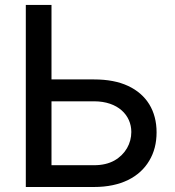

<svg xmlns="http://www.w3.org/2000/svg" viewBox="-20 -747 699 767"><path d="M155.9 -342.3H355.8C451.3 -342.3 504.6 -286.6 504.6 -219.8C504.6 -174 481.2 -131 437.1 -105.8C414.8 -93.4 387.8 -87 355.8 -87H185.7V-727.3H83.1V0H355.8C462.4 0 537.6 -39.4 576.3 -105.1C595.9 -137.8 605.5 -175.4 605.5 -218.4C605.5 -304 565.7 -369.3 491.5 -403.8C454.2 -421.2 409.1 -429.7 355.8 -429.7H155.9Z"/></svg>

Font: Inter 465
Style: Regular
Weight: 400
Designer: Rasmus Andersson
Foundry: rsms
Version: Version 3.019;Glyphs 3.1.2 (3151)